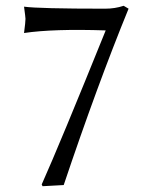

<svg xmlns="http://www.w3.org/2000/svg" viewBox="-20 -630 505 663"><path d="M345 -525Q164 -531 63 -516Q68 -554 68 -565Q68 -570 63 -607Q113 -600 343 -600Q377 -600 407 -610L424 -600Q316 -336 200 9L127 13L124 7Q187 -134 345 -525Z"/></svg>

Font: Libertinus Sans
Style: Regular
Weight: 400
Designer: Philipp H. Poll
Foundry: Khaled Hosny
Version: Version 6.1